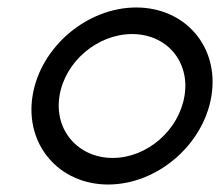

<svg xmlns="http://www.w3.org/2000/svg" viewBox="-20 -482 588 513"><path d="M67 -226C46 -95 138 11 269 11C400 11 524 -95 545 -226C566 -357 475 -462 344 -462C213 -462 88 -357 67 -226ZM139 -226C154 -318 241 -391 333 -391C425 -391 488 -318 473 -226C458 -134 373 -60 281 -60C189 -60 124 -134 139 -226Z"/></svg>

Font: Charger Sport
Style: Obl
Weight: 400
Designer: Jasper
Foundry: Cannot Into Space Fonts
Version: Version 1.1